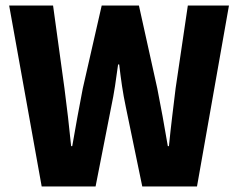

<svg xmlns="http://www.w3.org/2000/svg" viewBox="-20 -671 856 691"><path d="M130 0H324L380 -285C391 -336 398 -387 405 -439H409C415 -387 422 -336 433 -285L492 0H689L804 -651H656L612 -353C604 -286 595 -217 588 -145H584C572 -217 559 -287 546 -353L480 -651H346L278 -353C265 -285 252 -216 240 -145H236C229 -216 221 -284 212 -353L171 -651H13Z"/></svg>

Font: DAIFUKU Sans
Style: Bold
Weight: 700
Designer: Original font ‘Source Han Sans JP’ : Paul D. Hunt
Foundry: Daifuku
Version: Version 1.000